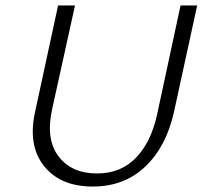

<svg xmlns="http://www.w3.org/2000/svg" viewBox="-20 -678 743 704"><path d="M320 6Q202 6 142 -68.5Q82 -143 108 -265L193 -658H255L171 -277Q147 -168 194.5 -105Q242 -42 336 -42Q423 -42 478.5 -99.5Q534 -157 556 -258L642 -658H703L618 -268Q590 -141 513 -67.5Q436 6 320 6Z"/></svg>

Font: EauTestInfant Semilight
Style: Italic
Weight: 300
Italic angle: -12°
Designer: Christian Thalmann (Catharsis Fonts)
Version: Version 0.001;PS 000.001;hotconv 1.0.88;makeotf.lib2.5.64775